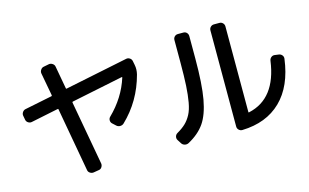

<svg xmlns="http://www.w3.org/2000/svg" viewBox="-97 -1045 2195 1364"><g transform="rotate(-15 1000.0 -363.0)"><path d="M69.3 -436.5 63.5 -467.8Q60.5 -481.4 68.8 -494.1Q77.1 -506.8 90.8 -509.8L293 -550.8Q296.9 -551.8 296.9 -556.6L265.6 -726.6Q263.7 -740.2 272.5 -752.9Q281.2 -765.6 294.9 -767.6L335 -775.4Q348.6 -777.3 361.3 -768.6Q374 -759.8 376 -746.1L406.2 -579.1Q406.2 -573.2 412.1 -575.2L874 -669.9Q887.7 -672.9 900.4 -665Q913.1 -657.2 916 -642.6L921.9 -612.3Q928.7 -579.1 919.9 -543Q871.1 -358.4 737.3 -230.5Q726.6 -220.7 710.9 -220.2Q695.3 -219.7 683.6 -230.5L658.2 -253.9Q648.4 -263.7 648.4 -277.8Q648.4 -292 658.2 -301.8Q769.5 -410.2 813.5 -548.8Q815.4 -552.7 809.6 -552.7L429.7 -474.6Q425.8 -473.6 425.8 -468.8L510.7 2Q512.7 15.6 504.9 28.3Q497.1 41 483.4 43L442.4 49.8Q428.7 51.8 416 43.5Q403.3 35.2 401.4 21.5L317.4 -447.3Q317.4 -453.1 310.5 -451.2L111.3 -410.2Q97.7 -407.2 85 -415Q72.3 -422.9 69.3 -436.5Z M1541 32.2Q1526.4 32.2 1515.6 22Q1504.9 11.7 1504.9 -2.9V-710Q1504.9 -724.6 1515.1 -734.9Q1525.4 -745.1 1540 -745.1H1580.1Q1594.7 -745.1 1605 -734.9Q1615.2 -724.6 1615.2 -710V-81.1Q1615.2 -74.2 1620.1 -77.1Q1824.2 -122.1 1861.3 -391.6Q1863.3 -406.2 1874.5 -415.5Q1885.7 -424.8 1900.4 -422.9L1929.7 -418.9Q1944.3 -417 1953.6 -405.8Q1962.9 -394.5 1960.9 -379.9Q1935.5 -183.6 1827.1 -78.1Q1718.8 27.3 1541 32.2ZM1095.7 9.8 1077.1 -19.5Q1070.3 -31.2 1073.7 -44.9Q1077.1 -58.6 1089.8 -66.4Q1128.9 -88.9 1153.3 -112.3Q1177.7 -135.7 1195.8 -169.4Q1213.9 -203.1 1223.1 -255.4Q1232.4 -307.6 1236.3 -375Q1240.2 -442.4 1240.2 -544.9V-710Q1240.2 -724.6 1250 -734.9Q1259.8 -745.1 1275.4 -745.1H1315.4Q1330.1 -745.1 1339.8 -734.9Q1349.6 -724.6 1349.6 -710V-544.9Q1349.6 -356.4 1330.1 -248.5Q1310.5 -140.6 1268.6 -80.1Q1226.6 -19.5 1147.5 23.4Q1133.8 30.3 1118.7 26.4Q1103.5 22.5 1095.7 9.8Z"/></g></svg>

Font: Rounded-L Mgen+ 1m medium
Style: Regular
Weight: 500
Designer: [Source Han Sans]
Ryoko NISHIZUKA  (kana & ideographs); Paul D. Hunt (Latin, Greek & Cyrillic); Wenlong ZHANG  (bopomofo
Version: Version 1.059.20150602